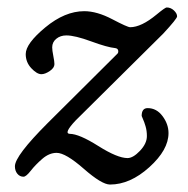

<svg xmlns="http://www.w3.org/2000/svg" viewBox="-20 -460 505 515"><path d="M329 -387Q359 -387 400 -421Q423 -440 427 -440Q438 -440 446.5 -432Q455 -424 455 -416Q455 -410 418 -370L183 -137Q150 -102 167 -101Q192 -101 243.5 -68.5Q295 -36 322 -36Q337 -36 355.5 -55.5Q374 -75 374 -95Q374 -109 370.5 -121Q367 -133 363.5 -140.5Q360 -148 360 -149Q360 -170 376 -170Q400 -170 416 -148.5Q432 -127 432 -103Q432 -58 380.5 -11.5Q329 35 275 35Q253 35 204.5 -7.5Q156 -50 132 -50Q112 -50 93.5 -34Q75 -18 62.5 -2Q50 14 43 14Q33 14 26.5 6Q20 -2 20 -14Q20 -42 108 -130L295 -316Q298 -319 297 -324.5Q296 -330 289 -331Q268 -333 224.5 -349Q181 -365 158 -365Q142 -365 131 -356Q120 -347 120 -333Q120 -325 123 -310Q126 -295 126 -288Q126 -278 113.5 -269.5Q101 -261 91 -261Q79 -261 64 -277Q49 -293 49 -315Q49 -343 101.5 -386.5Q154 -430 206 -430Q240 -430 281 -408.5Q322 -387 329 -387Z"/></svg>

Font: EB Garamond 08
Style: Italic
Weight: 400
Italic angle: -14°
Version: Version 0.016